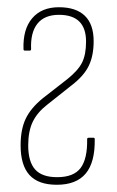

<svg xmlns="http://www.w3.org/2000/svg" viewBox="-20 -505 323 531"><path d="M137 6Q86 6 61.5 -21Q37 -48 37 -103Q37 -147 51 -176.5Q65 -206 98 -233L166 -286Q196 -310 207 -332Q218 -354 218 -390Q218 -464 143 -464Q103 -464 83.5 -439.5Q64 -415 66 -369Q66 -365 62 -365H49Q45 -365 45 -369Q43 -424 69 -454.5Q95 -485 143 -485Q190 -485 214.5 -461.5Q239 -438 239 -391Q239 -351 225.5 -323Q212 -295 178 -269L110 -215Q83 -194 70.5 -168Q58 -142 58 -103Q58 -58 77 -36.5Q96 -15 138 -15Q184 -15 203 -40.5Q222 -66 221 -120Q221 -124 225 -124H239Q242 -124 242 -120Q243 -56 217 -25Q191 6 137 6Z"/></svg>

Font: Sofia Sans Extra Condensed Thin
Style: Regular
Weight: 250
Version: Version 4.100